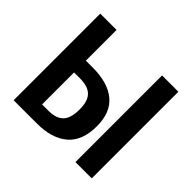

<svg xmlns="http://www.w3.org/2000/svg" viewBox="-161 -887 1083 1083"><g transform="rotate(45 380.5 -345.5)"><path d="M254 -446Q375 -446 440 -392Q505 -338 505 -229Q505 -112 439 -56Q373 0 255 0H69V-691H199V-446ZM562 -691H692V0H562ZM251 -97Q310 -97 339.5 -126.5Q369 -156 369 -227Q369 -293 339.5 -322.5Q310 -352 247 -352H199V-97Z"/></g></svg>

Font: Fira Sans Condensed Medium
Style: Regular
Weight: 500
Width: 3
Designer: Carrois Corporate & Edenspiekermann AG
Foundry: Carrois Corporate GbR & Edenspiekermann AG
Version: Version 4.203;PS 004.203;hotconv 1.0.88;makeotf.lib2.5.64775